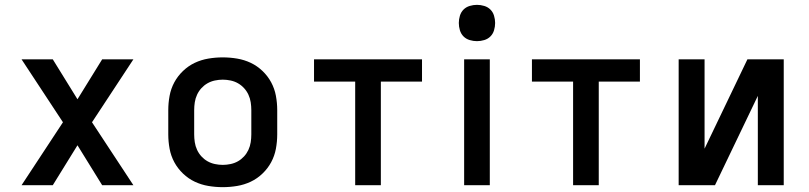

<svg xmlns="http://www.w3.org/2000/svg" viewBox="-20 -765 3340 793"><path d="M69 0 240 -260 69 -520H198L300 -355L402 -520H531L360 -260L531 0H402L300 -165L198 0Z M900 8Q870 8 840.5 3Q811 -2 784.5 -14.5Q758 -27 736 -48Q714 -69 700 -95Q686 -121 680.5 -150.5Q675 -180 675 -210V-310Q675 -340 680.5 -369.5Q686 -399 700 -425Q714 -451 736 -472Q758 -493 784.5 -505.5Q811 -518 840.5 -523Q870 -528 900 -528Q930 -528 959.5 -523Q989 -518 1015.5 -505.5Q1042 -493 1064 -472Q1086 -451 1100 -425Q1114 -399 1119.5 -369.5Q1125 -340 1125 -310V-210Q1125 -180 1119.5 -150.5Q1114 -121 1100 -95Q1086 -69 1064 -48Q1042 -27 1015.5 -14.5Q989 -2 959.5 3Q930 8 900 8ZM900 -84Q916 -84 932.5 -87.5Q949 -91 963 -99Q977 -107 988 -119Q999 -131 1006 -146Q1013 -161 1015.5 -177.5Q1018 -194 1018 -210V-310Q1018 -326 1015.5 -342.5Q1013 -359 1006 -374Q999 -389 988 -401Q977 -413 963 -421Q949 -429 932.5 -432.5Q916 -436 900 -436Q884 -436 867.5 -432.5Q851 -429 837 -421Q823 -413 812 -401Q801 -389 794 -374Q787 -359 784.5 -342.5Q782 -326 782 -310V-210Q782 -194 784.5 -177.5Q787 -161 794 -146Q801 -131 812 -119Q823 -107 837 -99Q851 -91 867.5 -87.5Q884 -84 900 -84Z M1447 0V-428H1277V-520H1723V-428H1553V0Z M1897 0V-520H2003V0ZM1950 -595Q1935 -595 1920 -599.5Q1905 -604 1894.5 -614.5Q1884 -625 1879.5 -640Q1875 -655 1875 -670Q1875 -685 1879.5 -700Q1884 -715 1894.5 -725.5Q1905 -736 1920 -740.5Q1935 -745 1950 -745Q1965 -745 1980 -740.5Q1995 -736 2005.5 -725.5Q2016 -715 2020.5 -700Q2025 -685 2025 -670Q2025 -655 2020.5 -640Q2016 -625 2005.5 -614.5Q1995 -604 1980 -599.5Q1965 -595 1950 -595Z M2347 0V-428H2177V-520H2623V-428H2453V0Z M2783 0V-520H2890V-151L3067 -520H3217V0H3110V-369L2933 0Z"/></svg>

Font: Iosevka Aile Semibold
Style: Regular
Weight: 600
Designer: Belleve Invis
Foundry: Belleve Invis
Version: Version 31.1.0; ttfautohint (v1.8.4)